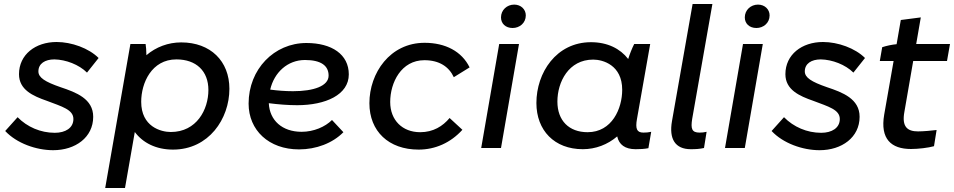

<svg xmlns="http://www.w3.org/2000/svg" viewBox="-20 -740 4770 960"><path d="M246 11C357 11 446 -53 446 -156C446 -246 361 -278 283 -304C205 -331 172 -352 172 -383C172 -422 205 -443 252 -443C309 -442 375 -417 415 -377L473 -450C424 -499 338 -530 263 -530C157 -530 75 -467 75 -369C75 -291 145 -260 214 -236C290 -207 347 -192 347 -145C347 -100 307 -76 254 -76C183 -76 116 -105 68 -154L6 -85C63 -24 160 11 246 11Z M506 200H605L654 -80C694 -26 760 8 845 8C1024 8 1127 -146 1127 -296C1127 -434 1033 -528 886 -528C821 -528 760 -505 712 -464C712 -486 710 -508 708 -520H632ZM834 -80C784 -80 686 -107 686 -231C686 -325 738 -443 862 -443C961 -443 1022 -385 1022 -290C1022 -192 963 -80 834 -80Z M1475 7C1561 7 1643 -24 1697 -79L1640 -140C1606 -106 1549 -81 1488 -81C1391 -81 1328 -138 1324 -224C1371 -218 1419 -214 1466 -214C1608 -214 1724 -266 1724 -368C1724 -468 1639 -525 1512 -525C1351 -525 1223 -394 1223 -222C1223 -89 1324 7 1475 7ZM1331 -292C1351 -378 1418 -440 1505 -440C1586 -440 1623 -411 1623 -362C1623 -310 1549 -284 1445 -284C1407 -284 1368 -287 1331 -292Z M2073 8C2156 8 2233 -26 2292 -91L2228 -150C2194 -109 2146 -79 2081 -79C1992 -79 1931 -139 1931 -230C1931 -327 1986 -439 2102 -439C2177 -439 2225 -406 2249 -354L2328 -403C2289 -483 2207 -526 2103 -526C1930 -526 1827 -375 1827 -224C1827 -84 1923 8 2073 8Z M2386 0H2485L2575 -520H2476ZM2543 -600C2578 -600 2609 -625 2609 -663C2609 -693 2585 -717 2551 -717C2515 -717 2485 -690 2485 -653C2485 -622 2508 -600 2543 -600Z M3158 6C3181 6 3201 5 3222 1L3236 -81C3223 -78 3211 -77 3197 -77C3164 -77 3156 -96 3165 -146L3231 -520H3151C3140 -498 3129 -471 3121 -445C3081 -497 3017 -529 2935 -529C2761 -529 2662 -376 2662 -225C2662 -88 2752 6 2894 6C2958 6 3018 -17 3066 -58C3075 -17 3105 6 3158 6ZM2946 -442C2994 -442 3091 -415 3091 -291C3091 -197 3040 -79 2918 -79C2825 -79 2767 -137 2767 -232C2767 -330 2823 -442 2946 -442Z M3434 6C3459 6 3477 5 3500 0L3513 -81C3501 -78 3489 -77 3478 -77C3439 -77 3433 -96 3441 -146L3542 -720H3443L3340 -135C3324 -45 3356 6 3434 6Z M3605 0H3704L3794 -520H3695ZM3762 -600C3797 -600 3828 -625 3828 -663C3828 -693 3804 -717 3770 -717C3734 -717 3704 -690 3704 -653C3704 -622 3727 -600 3762 -600Z M4078 11C4189 11 4278 -53 4278 -156C4278 -246 4193 -278 4115 -304C4037 -331 4004 -352 4004 -383C4004 -422 4037 -443 4084 -443C4141 -442 4207 -417 4247 -377L4305 -450C4256 -499 4170 -530 4095 -530C3989 -530 3907 -467 3907 -369C3907 -291 3977 -260 4046 -236C4122 -207 4179 -192 4179 -145C4179 -100 4139 -76 4086 -76C4015 -76 3948 -105 3900 -154L3838 -85C3895 -24 3992 11 4078 11Z M4535 5C4571 5 4622 -1 4650 -9L4663 -90C4642 -87 4595 -83 4570 -83C4517 -83 4488 -106 4502 -181L4546 -435H4715L4730 -520H4561L4584 -653L4484 -640L4463 -519C4440 -517 4412 -511 4391 -504L4379 -435H4448L4401 -167C4380 -45 4436 5 4535 5Z"/></svg>

Font: Fixel Display 20240404 Medium
Style: Italic
Weight: 500
Italic angle: -10°
Designer: AlfaBravo + MacPaw
Foundry: Kyrylo Tkachov, Marchela Mozhyna, Serhii Makarenko, Maria Weinstein, Zakhar Kryvoshyya
Version: Version 1.211;Glyphs 3.2 (3225)